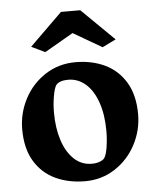

<svg xmlns="http://www.w3.org/2000/svg" viewBox="-51 -730 637 785"><g transform="rotate(-5 267.5 -337.0)"><path d="M269.5 -476.1Q336.4 -476.1 389.9 -450.7Q443.4 -425.3 474.9 -372.8Q506.3 -320.3 506.3 -242.2Q506.3 -175.8 475.3 -117.2Q444.3 -58.6 389.6 -23.2Q335 12.2 267.6 12.2Q199.7 12.2 145.8 -12.9Q91.8 -38.1 60.3 -90.3Q28.8 -142.6 28.8 -221.2Q28.8 -287.6 59.6 -346.2Q90.3 -404.8 145.3 -440.4Q200.2 -476.1 269.5 -476.1ZM351.6 -73.7Q360.8 -85.9 366 -118.7Q371.1 -151.4 371.1 -184.6Q371.1 -252 353.5 -302.5Q335.9 -353 304.7 -380.1Q273.4 -407.2 233.4 -407.2Q197.8 -407.2 183.6 -390.1Q175.3 -377.4 169.7 -345Q164.1 -312.5 164.1 -278.8Q164.1 -215.8 180.2 -165.5Q196.3 -115.2 227.1 -85.9Q257.8 -56.6 300.3 -56.6Q317.4 -56.6 331.1 -61.3Q344.7 -65.9 351.6 -73.7ZM150.4 -527.8 94.7 -554.7 228.5 -686H307.6L441.4 -554.7L385.7 -527.3L268.1 -595.7Z"/></g></svg>

Font: Vesper Libre
Style: Bold
Weight: 700
Designer: Robert Keller & Kimya Gandhi
Foundry: Mota Italic
Version: Version 1.058